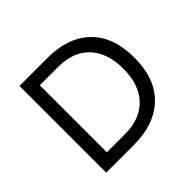

<svg xmlns="http://www.w3.org/2000/svg" viewBox="-156 -847 1033 1033"><g transform="rotate(-45 360.5 -330.0)"><path d="M108 -660V0H321C424 0 506 -29 565 -86C624 -143 653 -224 653 -330C653 -436 624 -518 565 -575C506 -632 424 -660 321 -660ZM188 -75V-585H329C404 -585 463 -563 506 -518C548 -473 569 -410 569 -330C569 -250 548 -188 506 -143C463 -98 404 -75 329 -75Z"/></g></svg>

Font: WorkSans-Regular
Style: Regular
Weight: 500
Designer: Wei Huang
Foundry: Wei Huang
Version: ""